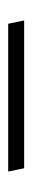

<svg xmlns="http://www.w3.org/2000/svg" viewBox="175 -254 79 469"><g transform="rotate(90 214.5 -19.5)"><path d="M391 -39H30L38 0H399Z"/></g></svg>

Font: Catamaran Thin
Style: Regular
Weight: 100
Designer: Pria Ravichandran
Version: Version 2.000